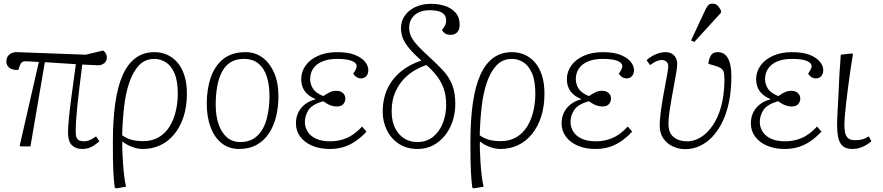

<svg xmlns="http://www.w3.org/2000/svg" viewBox="-20 -803 4842 1053"><path d="M431 14Q395 14 374 -7Q353 -28 353 -78Q353 -105 358 -156Q363 -207 373 -281.5Q383 -356 396 -451Q355 -454 311 -456.5Q267 -459 226 -462L147 0H92L88 -4L193 -463Q165 -465 146.5 -466Q128 -467 118 -467Q108 -467 101 -462Q94 -457 89 -444L80 -419Q63 -419 51 -422Q39 -425 31 -431.5Q23 -438 19 -446.5Q15 -455 15 -465Q15 -484 23.5 -495.5Q32 -507 46 -512.5Q60 -518 75 -517L450 -503L546 -526Q557 -517 561.5 -508Q566 -499 566 -485Q566 -476 560.5 -466.5Q555 -457 543.5 -451Q532 -445 515 -445Q506 -445 484 -446.5Q462 -448 431 -449Q422 -376 415 -318Q408 -260 403.5 -215.5Q399 -171 397 -138Q395 -105 395 -84Q395 -60 400 -48.5Q405 -37 415 -32.5Q425 -28 439 -28Q455 -28 468.5 -33Q482 -38 507 -55L525 -28Q510 -15 495.5 -5.5Q481 4 466 9Q451 14 431 14Z M617 230 609 225Q606 202 604.5 181.5Q603 161 601.5 135Q600 109 599.5 71Q599 33 599 -25Q599 -147 612.5 -239.5Q626 -332 654 -393.5Q682 -455 725 -486Q768 -517 827 -517Q864 -517 896 -503Q928 -489 952.5 -461Q977 -433 991 -390Q1005 -347 1005 -289Q1005 -218 986.5 -162Q968 -106 935.5 -66.5Q903 -27 859 -6.5Q815 14 764 14Q733 14 702.5 2Q672 -10 653 -26H651Q650 -7 651 24Q652 55 654.5 91Q657 127 661 161Q665 195 671 221ZM766 -29Q815 -29 851 -50.5Q887 -72 910 -109Q933 -146 944 -193Q955 -240 955 -289Q955 -360 936.5 -402Q918 -444 888.5 -462Q859 -480 827 -480Q776 -480 743 -445.5Q710 -411 689.5 -351.5Q669 -292 660.5 -216.5Q652 -141 650 -61Q676 -43 702.5 -36Q729 -29 766 -29Z M1291 14Q1236 14 1196.5 -17Q1157 -48 1135.5 -104Q1114 -160 1114 -235Q1114 -313 1135.5 -377Q1157 -441 1204 -479Q1251 -517 1328 -517Q1378 -517 1418 -488.5Q1458 -460 1482.5 -406Q1507 -352 1507 -274Q1507 -217 1494.5 -165Q1482 -113 1456 -73Q1430 -33 1389 -9.5Q1348 14 1291 14ZM1297 -24Q1357 -24 1392.5 -59.5Q1428 -95 1443 -152.5Q1458 -210 1458 -276Q1458 -336 1443.5 -382Q1429 -428 1398 -454Q1367 -480 1317 -480Q1273 -480 1243 -460.5Q1213 -441 1195.5 -405.5Q1178 -370 1170.5 -325Q1163 -280 1163 -229Q1163 -167 1179 -121Q1195 -75 1225 -49.5Q1255 -24 1297 -24Z M1788 14Q1735 14 1693 -3.5Q1651 -21 1627 -53Q1603 -85 1603 -126Q1603 -159 1615.5 -185Q1628 -211 1651.5 -230Q1675 -249 1710 -258V-260Q1684 -271 1666.5 -286.5Q1649 -302 1640.5 -323Q1632 -344 1632 -369Q1632 -410 1656 -443.5Q1680 -477 1724.5 -497Q1769 -517 1829 -517Q1890 -517 1927.5 -501.5Q1965 -486 1982.5 -463.5Q2000 -441 2000 -420Q2000 -398 1989 -385.5Q1978 -373 1959 -373Q1952 -373 1944 -376Q1936 -379 1929.5 -384.5Q1923 -390 1917 -399Q1928 -415 1932 -424Q1936 -433 1936 -439Q1936 -459 1908.5 -469.5Q1881 -480 1829 -480Q1782 -480 1749 -466.5Q1716 -453 1698.5 -428Q1681 -403 1681 -369Q1681 -342 1696 -317.5Q1711 -293 1753 -276Q1774 -290 1789.5 -297.5Q1805 -305 1826 -305Q1847 -305 1860.5 -293Q1874 -281 1874 -262Q1874 -246 1863 -232.5Q1852 -219 1826 -219Q1812 -219 1795 -224.5Q1778 -230 1752 -248Q1691 -230 1671.5 -199Q1652 -168 1652 -134Q1652 -106 1667 -81.5Q1682 -57 1713 -42.5Q1744 -28 1791 -28Q1838 -28 1880.5 -45.5Q1923 -63 1966 -109L1990 -81Q1959 -48 1927.5 -27Q1896 -6 1862 4Q1828 14 1788 14Z M2271 14Q2211 14 2168 -14Q2125 -42 2102 -88.5Q2079 -135 2079 -190Q2079 -262 2105.5 -317.5Q2132 -373 2179.5 -411.5Q2227 -450 2291 -471Q2242 -514 2218 -545.5Q2194 -577 2186.5 -601.5Q2179 -626 2179 -648Q2179 -687 2200 -717Q2221 -747 2258 -764.5Q2295 -782 2344 -782Q2386 -782 2421.5 -770Q2457 -758 2479 -733Q2501 -708 2501 -667Q2501 -650 2495 -637.5Q2489 -625 2478 -618.5Q2467 -612 2451 -612Q2432 -612 2421 -619.5Q2410 -627 2404 -638Q2416 -654 2421.5 -665Q2427 -676 2427 -688Q2427 -712 2415 -724.5Q2403 -737 2383 -742Q2363 -747 2338 -747Q2299 -747 2273.5 -733.5Q2248 -720 2236 -698.5Q2224 -677 2224 -654Q2224 -637 2227.5 -622Q2231 -607 2242 -589Q2253 -571 2276 -547Q2299 -523 2337 -488Q2378 -451 2410 -416.5Q2442 -382 2459.5 -339Q2477 -296 2477 -233Q2477 -182 2462 -137.5Q2447 -93 2419.5 -59Q2392 -25 2354.5 -5.5Q2317 14 2271 14ZM2269 -24Q2320 -24 2355.5 -53Q2391 -82 2409 -129Q2427 -176 2427 -228Q2427 -280 2413 -318.5Q2399 -357 2375 -387.5Q2351 -418 2319 -446Q2294 -439 2261 -421Q2228 -403 2198 -373Q2168 -343 2148 -298Q2128 -253 2128 -192Q2128 -140 2146 -102.5Q2164 -65 2195.5 -44.5Q2227 -24 2269 -24Z M2578 230 2570 225Q2567 202 2565.5 181.5Q2564 161 2562.5 135Q2561 109 2560.5 71Q2560 33 2560 -25Q2560 -147 2573.5 -239.5Q2587 -332 2615 -393.5Q2643 -455 2686 -486Q2729 -517 2788 -517Q2825 -517 2857 -503Q2889 -489 2913.5 -461Q2938 -433 2952 -390Q2966 -347 2966 -289Q2966 -218 2947.5 -162Q2929 -106 2896.5 -66.5Q2864 -27 2820 -6.5Q2776 14 2725 14Q2694 14 2663.5 2Q2633 -10 2614 -26H2612Q2611 -7 2612 24Q2613 55 2615.5 91Q2618 127 2622 161Q2626 195 2632 221ZM2727 -29Q2776 -29 2812 -50.5Q2848 -72 2871 -109Q2894 -146 2905 -193Q2916 -240 2916 -289Q2916 -360 2897.5 -402Q2879 -444 2849.5 -462Q2820 -480 2788 -480Q2737 -480 2704 -445.5Q2671 -411 2650.5 -351.5Q2630 -292 2621.5 -216.5Q2613 -141 2611 -61Q2637 -43 2663.5 -36Q2690 -29 2727 -29Z M3245 14Q3192 14 3150 -3.5Q3108 -21 3084 -53Q3060 -85 3060 -126Q3060 -159 3072.5 -185Q3085 -211 3108.5 -230Q3132 -249 3167 -258V-260Q3141 -271 3123.5 -286.5Q3106 -302 3097.5 -323Q3089 -344 3089 -369Q3089 -410 3113 -443.5Q3137 -477 3181.5 -497Q3226 -517 3286 -517Q3347 -517 3384.5 -501.5Q3422 -486 3439.5 -463.5Q3457 -441 3457 -420Q3457 -398 3446 -385.5Q3435 -373 3416 -373Q3409 -373 3401 -376Q3393 -379 3386.5 -384.5Q3380 -390 3374 -399Q3385 -415 3389 -424Q3393 -433 3393 -439Q3393 -459 3365.5 -469.5Q3338 -480 3286 -480Q3239 -480 3206 -466.5Q3173 -453 3155.5 -428Q3138 -403 3138 -369Q3138 -342 3153 -317.5Q3168 -293 3210 -276Q3231 -290 3246.5 -297.5Q3262 -305 3283 -305Q3304 -305 3317.5 -293Q3331 -281 3331 -262Q3331 -246 3320 -232.5Q3309 -219 3283 -219Q3269 -219 3252 -224.5Q3235 -230 3209 -248Q3148 -230 3128.5 -199Q3109 -168 3109 -134Q3109 -106 3124 -81.5Q3139 -57 3170 -42.5Q3201 -28 3248 -28Q3295 -28 3337.5 -45.5Q3380 -63 3423 -109L3447 -81Q3416 -48 3384.5 -27Q3353 -6 3319 4Q3285 14 3245 14Z M3738 15Q3703 15 3671 0.5Q3639 -14 3618.5 -43Q3598 -72 3598 -115Q3598 -140 3602.5 -178Q3607 -216 3614 -257.5Q3621 -299 3628.5 -337Q3636 -375 3640.5 -403Q3645 -431 3645 -439Q3645 -456 3634.5 -465Q3624 -474 3609 -474Q3599 -474 3584.5 -469Q3570 -464 3545 -446L3526 -473Q3539 -485 3556 -495Q3573 -505 3592 -511Q3611 -517 3628 -517Q3651 -517 3665.5 -508Q3680 -499 3687 -484.5Q3694 -470 3694 -453Q3694 -436 3689 -406Q3684 -376 3677 -338.5Q3670 -301 3663 -261.5Q3656 -222 3651 -186.5Q3646 -151 3646 -125Q3646 -75 3673.5 -52Q3701 -29 3744 -28Q3777 -27 3807.5 -41.5Q3838 -56 3864.5 -84.5Q3891 -113 3911 -154Q3931 -195 3942 -249Q3953 -303 3953 -368Q3953 -396 3948.5 -409.5Q3944 -423 3932 -430Q3920 -437 3896 -444L3865 -453Q3867 -479 3878 -498Q3889 -517 3916 -517Q3941 -517 3957.5 -502.5Q3974 -488 3982.5 -458.5Q3991 -429 3991 -381Q3991 -308 3978.5 -246Q3966 -184 3942.5 -135.5Q3919 -87 3887.5 -53.5Q3856 -20 3818 -2.5Q3780 15 3738 15ZM3788 -573 3770 -581 3844 -740Q3854 -761 3862 -772Q3870 -783 3888 -783Q3905 -783 3915 -773Q3925 -763 3934 -746V-733Z M4283 14Q4230 14 4188 -3.5Q4146 -21 4122 -53Q4098 -85 4098 -126Q4098 -159 4110.5 -185Q4123 -211 4146.5 -230Q4170 -249 4205 -258V-260Q4179 -271 4161.5 -286.5Q4144 -302 4135.5 -323Q4127 -344 4127 -369Q4127 -410 4151 -443.5Q4175 -477 4219.5 -497Q4264 -517 4324 -517Q4385 -517 4422.5 -501.5Q4460 -486 4477.5 -463.5Q4495 -441 4495 -420Q4495 -398 4484 -385.5Q4473 -373 4454 -373Q4447 -373 4439 -376Q4431 -379 4424.5 -384.5Q4418 -390 4412 -399Q4423 -415 4427 -424Q4431 -433 4431 -439Q4431 -459 4403.5 -469.5Q4376 -480 4324 -480Q4277 -480 4244 -466.5Q4211 -453 4193.5 -428Q4176 -403 4176 -369Q4176 -342 4191 -317.5Q4206 -293 4248 -276Q4269 -290 4284.5 -297.5Q4300 -305 4321 -305Q4342 -305 4355.5 -293Q4369 -281 4369 -262Q4369 -246 4358 -232.5Q4347 -219 4321 -219Q4307 -219 4290 -224.5Q4273 -230 4247 -248Q4186 -230 4166.5 -199Q4147 -168 4147 -134Q4147 -106 4162 -81.5Q4177 -57 4208 -42.5Q4239 -28 4286 -28Q4333 -28 4375.5 -45.5Q4418 -63 4461 -109L4485 -81Q4454 -48 4422.5 -27Q4391 -6 4357 4Q4323 14 4283 14Z M4656 14Q4633 14 4617.5 7.5Q4602 1 4591.5 -14Q4581 -29 4576 -54.5Q4571 -80 4571 -116Q4571 -120 4571 -127.5Q4571 -135 4571.5 -146Q4572 -157 4572.5 -170.5Q4573 -184 4574 -200.5Q4575 -217 4576 -235.5Q4577 -254 4578 -274Q4579 -294 4580 -316Q4581 -338 4582 -361Q4583 -384 4584.5 -407.5Q4586 -431 4588 -455Q4590 -479 4591 -503L4653 -510L4658 -506Q4651 -466 4644.5 -421Q4638 -376 4632 -330.5Q4626 -285 4621 -242.5Q4616 -200 4613.5 -167.5Q4611 -135 4611 -116Q4611 -96 4614.5 -77Q4618 -58 4630.5 -46Q4643 -34 4670 -34Q4691 -34 4708.5 -38.5Q4726 -43 4745 -55L4759 -28Q4746 -17 4730 -7.5Q4714 2 4695.5 8Q4677 14 4656 14Z"/></svg>

Font: Literata ExtraLight
Style: Italic
Weight: 250
Italic angle: -2°
Designer: Latin by Veronika Burian and Jose Scaglione. Greek by Irene Vlachou. Cyrillic by Vera Evstafieva
Foundry: TypeTogether
Version: Version 3.002